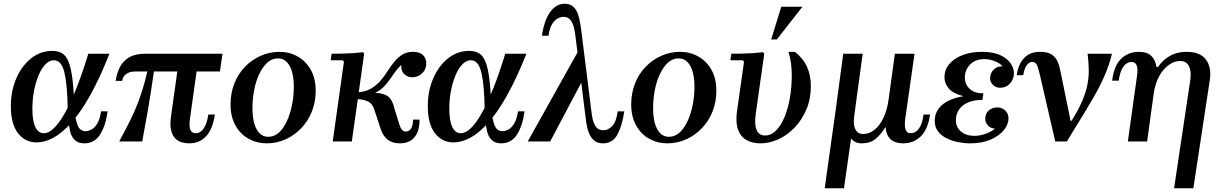

<svg xmlns="http://www.w3.org/2000/svg" viewBox="-20 -756 6548 1026"><path d="M176 5Q114 5 76 -44.5Q38 -94 38 -188Q38 -270 67 -337Q96 -404 146 -444Q196 -484 260 -484Q290 -484 311.5 -471.5Q333 -459 346.5 -425.5Q360 -392 367.5 -330.5Q375 -269 377 -171H342Q340 -301 324.5 -367.5Q309 -434 268 -434Q244 -434 223 -412.5Q202 -391 186.5 -354.5Q171 -318 162 -271.5Q153 -225 153 -175Q153 -110 169 -77Q185 -44 214 -44Q239 -44 266 -69Q293 -94 323 -145.5Q353 -197 385.5 -277.5Q418 -358 452 -469H565Q513 -338 462 -247Q411 -156 361.5 -100.5Q312 -45 265.5 -20Q219 5 176 5ZM431 10Q397 10 379 -8.5Q361 -27 354.5 -55Q348 -83 346 -114.5Q344 -146 342 -171H377Q383 -115 395.5 -85Q408 -55 437 -55Q453 -55 470 -64.5Q487 -74 500.5 -97Q514 -120 520 -161H555Q545 -85 515 -37.5Q485 10 431 10Z M1155 -374H704Q671 -374 653.5 -360Q636 -346 633 -324H598Q604 -364 620.5 -397Q637 -430 670 -449.5Q703 -469 756 -469H1169ZM1033 -392 994 -113Q990 -80 997.5 -62Q1005 -44 1027 -44Q1039 -44 1052 -52.5Q1065 -61 1076 -82.5Q1087 -104 1093 -144H1128Q1117 -66 1081.5 -28Q1046 10 991 10Q970 10 950 4Q930 -2 915.5 -17.5Q901 -33 894.5 -59.5Q888 -86 893 -128L930 -392ZM768 -377H803Q787 -264 771.5 -174Q756 -84 740 0H617Q642 -46 663.5 -88Q685 -130 703.5 -173Q722 -216 738 -266Q754 -316 768 -377Z M1473 -479Q1526 -479 1570 -454.5Q1614 -430 1640.5 -383.5Q1667 -337 1667 -271Q1667 -210 1646 -158.5Q1625 -107 1588.5 -69.5Q1552 -32 1505 -11Q1458 10 1405 10Q1353 10 1308.5 -14.5Q1264 -39 1238 -86Q1212 -133 1212 -198Q1212 -259 1232.5 -310.5Q1253 -362 1289.5 -399.5Q1326 -437 1373.5 -458Q1421 -479 1473 -479ZM1413 -25Q1446 -25 1471 -48Q1496 -71 1513.5 -109.5Q1531 -148 1540.5 -195.5Q1550 -243 1550 -292Q1550 -338 1540.5 -372Q1531 -406 1512 -425Q1493 -444 1466 -444Q1433 -444 1408 -421Q1383 -398 1365 -359.5Q1347 -321 1338 -273.5Q1329 -226 1329 -178Q1329 -131 1338.5 -97Q1348 -63 1367 -44Q1386 -25 1413 -25Z M2116 10Q2076 10 2050.5 -10.5Q2025 -31 2013 -71L1981 -168Q1971 -202 1946.5 -213.5Q1922 -225 1892 -226L1860 0H1758L1818 -427L1810 -434H1747L1752 -469Q1778 -469 1807.5 -469.5Q1837 -470 1866 -472Q1895 -474 1920 -477L1926 -469L1897 -263Q1937 -267 1965 -284Q1993 -301 2014 -325.5Q2035 -350 2052 -377Q2069 -404 2088 -427Q2107 -450 2130.5 -464.5Q2154 -479 2187 -479Q2223 -479 2240.5 -461.5Q2258 -444 2258 -417Q2258 -385 2235.5 -364Q2213 -343 2183 -343Q2159 -343 2141 -359Q2123 -375 2124 -409Q2106 -392 2091.5 -371.5Q2077 -351 2062.5 -330.5Q2048 -310 2030 -291.5Q2012 -273 1985 -260Q2032 -258 2055 -239.5Q2078 -221 2088 -175L2111 -101Q2119 -73 2127.5 -63Q2136 -53 2149 -53Q2166 -53 2176.5 -69Q2187 -85 2187 -117H2222Q2222 -73 2209 -45Q2196 -17 2172.5 -3.5Q2149 10 2116 10Z M2404 5Q2342 5 2304 -44.5Q2266 -94 2266 -188Q2266 -270 2295 -337Q2324 -404 2374 -444Q2424 -484 2488 -484Q2518 -484 2539.5 -471.5Q2561 -459 2574.5 -425.5Q2588 -392 2595.5 -330.5Q2603 -269 2605 -171H2570Q2568 -301 2552.5 -367.5Q2537 -434 2496 -434Q2472 -434 2451 -412.5Q2430 -391 2414.5 -354.5Q2399 -318 2390 -271.5Q2381 -225 2381 -175Q2381 -110 2397 -77Q2413 -44 2442 -44Q2467 -44 2494 -69Q2521 -94 2551 -145.5Q2581 -197 2613.5 -277.5Q2646 -358 2680 -469H2793Q2741 -338 2690 -247Q2639 -156 2589.5 -100.5Q2540 -45 2493.5 -20Q2447 5 2404 5ZM2659 10Q2625 10 2607 -8.5Q2589 -27 2582.5 -55Q2576 -83 2574 -114.5Q2572 -146 2570 -171H2605Q2611 -115 2623.5 -85Q2636 -55 2665 -55Q2681 -55 2698 -64.5Q2715 -74 2728.5 -97Q2742 -120 2748 -161H2783Q2773 -85 2743 -37.5Q2713 10 2659 10Z M3281 -161H3316Q3305 -85 3279.5 -37.5Q3254 10 3202 10Q3172 10 3154 -6Q3136 -22 3126.5 -47Q3117 -72 3113 -101Q3109 -130 3106 -155L3054 -571Q3052 -588 3046.5 -610.5Q3041 -633 3028 -649.5Q3015 -666 2990 -666Q2977 -666 2960.5 -657.5Q2944 -649 2930.5 -627.5Q2917 -606 2911 -565H2876Q2888 -648 2920 -692Q2952 -736 2997 -736Q3026 -736 3043 -720.5Q3060 -705 3068.5 -680Q3077 -655 3081.5 -626Q3086 -597 3089 -571L3141 -155Q3143 -136 3148.5 -113.5Q3154 -91 3167 -75.5Q3180 -60 3205 -60Q3229 -60 3251 -82Q3273 -104 3281 -161ZM3075 -492 3102 -344 2920 0H2800Z M3614 -479Q3667 -479 3711 -454.5Q3755 -430 3781.5 -383.5Q3808 -337 3808 -271Q3808 -210 3787 -158.5Q3766 -107 3729.5 -69.5Q3693 -32 3646 -11Q3599 10 3546 10Q3494 10 3449.5 -14.5Q3405 -39 3379 -86Q3353 -133 3353 -198Q3353 -259 3373.5 -310.5Q3394 -362 3430.5 -399.5Q3467 -437 3514.5 -458Q3562 -479 3614 -479ZM3554 -25Q3587 -25 3612 -48Q3637 -71 3654.5 -109.5Q3672 -148 3681.5 -195.5Q3691 -243 3691 -292Q3691 -338 3681.5 -372Q3672 -406 3653 -425Q3634 -444 3607 -444Q3574 -444 3549 -421Q3524 -398 3506 -359.5Q3488 -321 3479 -273.5Q3470 -226 3470 -178Q3470 -131 3479.5 -97Q3489 -63 3508 -44Q3527 -25 3554 -25Z M4193 -479H4228Q4273 -443 4293 -397.5Q4313 -352 4313 -297Q4313 -228 4289.5 -172Q4266 -116 4227 -75Q4188 -34 4140 -12Q4092 10 4043 10Q4002 10 3970.5 -7Q3939 -24 3924.5 -61.5Q3910 -99 3918 -159L3956 -427L3948 -434H3883L3888 -469Q3914 -469 3943.5 -469.5Q3973 -470 4002.5 -472Q4032 -474 4057 -477L4064 -469L4018 -144Q4011 -91 4023 -61.5Q4035 -32 4069 -32Q4100 -32 4126 -57.5Q4152 -83 4171 -127.5Q4190 -172 4200.5 -230Q4211 -288 4211 -355Q4211 -385 4207 -417Q4203 -449 4193 -479ZM4268 -720 4131 -545H4101L4155 -720Z M4915 -144H4950Q4939 -66 4901 -28Q4863 10 4806 10Q4764 10 4740 -11Q4716 -32 4712 -77Q4687 -37 4658.5 -13.5Q4630 10 4584 10Q4567 10 4552.5 3.5Q4538 -3 4528 -16L4490 250H4387L4447 -177L4486 -469H4590L4559 -242L4544 -130Q4541 -108 4544 -87.5Q4547 -67 4558.5 -53.5Q4570 -40 4594 -40Q4624 -40 4652 -61.5Q4680 -83 4700.5 -125.5Q4721 -168 4729 -228L4762 -469H4867L4817 -118Q4813 -85 4819 -64.5Q4825 -44 4847 -44Q4859 -44 4873 -52Q4887 -60 4898.5 -82Q4910 -104 4915 -144Z M5271 -338Q5271 -366 5291 -385Q5311 -404 5338 -401Q5322 -419 5295 -429.5Q5268 -440 5240 -440Q5192 -440 5164 -411.5Q5136 -383 5136 -341Q5136 -305 5162 -281Q5188 -257 5235 -257L5230 -222Q5181 -222 5149.5 -207Q5118 -192 5103 -167.5Q5088 -143 5088 -114Q5088 -76 5115.5 -53Q5143 -30 5187 -30Q5214 -30 5243.5 -40Q5273 -50 5297 -68Q5271 -71 5258 -87Q5245 -103 5245 -121Q5245 -150 5264 -166Q5283 -182 5310 -182Q5333 -182 5351 -166Q5369 -150 5369 -124Q5369 -90 5343.5 -59.5Q5318 -29 5272.5 -9.5Q5227 10 5163 10Q5132 10 5099.5 3.5Q5067 -3 5038.5 -17Q5010 -31 4992.5 -54Q4975 -77 4975 -110Q4975 -161 5014 -195Q5053 -229 5129 -242Q5075 -255 5051 -282Q5027 -309 5027 -343Q5027 -383 5052.5 -413.5Q5078 -444 5123.5 -461.5Q5169 -479 5227 -479Q5286 -479 5323.5 -462Q5361 -445 5379.5 -419Q5398 -393 5398 -365Q5398 -332 5377 -309.5Q5356 -287 5325 -287Q5302 -287 5286.5 -302Q5271 -317 5271 -338Z M5922 -469Q5908 -410 5882.5 -351.5Q5857 -293 5823 -234.5Q5789 -176 5752.5 -117Q5716 -58 5681 0H5619L5701 -110H5706Q5744 -171 5764 -218.5Q5784 -266 5791.5 -307Q5799 -348 5798 -387Q5797 -426 5792 -469ZM5538 -479Q5577 -479 5598.5 -465.5Q5620 -452 5630.5 -429Q5641 -406 5646 -379L5701 -110L5619 0L5538 -351Q5530 -387 5522.5 -406Q5515 -425 5495 -425Q5479 -425 5466 -406.5Q5453 -388 5448 -354H5413Q5418 -390 5432.5 -418Q5447 -446 5472.5 -462.5Q5498 -479 5538 -479Z M6321 -479Q6393 -479 6424 -438Q6455 -397 6445 -329L6357 250H6254L6340 -324Q6342 -338 6342.5 -356Q6343 -374 6338 -391Q6333 -408 6320.5 -419Q6308 -430 6285 -430Q6256 -430 6226.5 -409.5Q6197 -389 6175 -350Q6153 -311 6145 -255L6110 0H6007L6056 -351Q6059 -370 6058 -387Q6057 -404 6049.5 -414.5Q6042 -425 6025 -425Q6014 -425 6000.5 -417Q5987 -409 5975.5 -387Q5964 -365 5958 -325H5923Q5933 -406 5971.5 -442.5Q6010 -479 6066 -479Q6109 -479 6131.5 -458Q6154 -437 6160 -398H6168Q6191 -433 6229.5 -456Q6268 -479 6321 -479Z"/></svg>

Font: Brygada 1918 SemiBold
Style: Italic
Weight: 600
Italic angle: -8°
Designer: Mateusz Machalski | Borys Kosmynka | Przemek Hoffer
Foundry: NIEPODLEGLA 2018
Version: Version 3.006